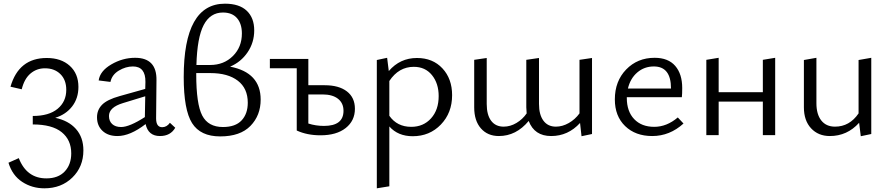

<svg xmlns="http://www.w3.org/2000/svg" viewBox="-20 -734 4830 1043"><path d="M280 -94Q352 -79 392.5 -33.5Q433 12 433 83Q433 172 373 230.5Q313 289 221 289Q154 289 100.5 254Q47 219 26 150L82 125Q125 235 232 235Q296 235 331.5 197.5Q367 160 367 99Q367 26 315 -16Q263 -58 158 -58V-104Q246 -104 293 -143Q340 -182 340 -246Q340 -300 308 -331.5Q276 -363 224 -363Q179 -363 145.5 -334.5Q112 -306 98 -249L37 -263Q82 -419 234 -419Q312 -419 359 -376.5Q406 -334 406 -262Q406 -200 372 -156Q338 -112 280 -94Z M903 -67 932 -40Q906 5 849 5Q785 5 771 -60Q687 5 618 5Q567 5 537 -23Q507 -51 507 -97Q507 -137 534.5 -165Q562 -193 630 -212L769 -251L770 -289Q771 -373 702 -373Q663 -373 625.5 -350.5Q588 -328 580 -289L516 -297Q523 -348 584.5 -384Q646 -420 714 -420Q832 -420 830 -298L828 -91Q828 -43 861 -43Q886 -43 903 -67ZM572 -104Q572 -76 589.5 -60Q607 -44 638 -44Q683 -44 767 -98V-101L769 -211L648 -174Q572 -151 572 -104Z M1230 -372Q1396 -340 1396 -193Q1396 -107 1340.5 -50Q1285 7 1176 7Q1069 7 1023.5 -65Q978 -137 978 -315Q978 -714 1202 -714Q1280 -714 1320.5 -675.5Q1361 -637 1361 -569Q1361 -503 1325 -450Q1289 -397 1230 -372ZM1191 -666Q1122 -666 1086.5 -598Q1051 -530 1047 -381H1122Q1196 -381 1245 -429.5Q1294 -478 1294 -552Q1294 -605 1267.5 -635.5Q1241 -666 1191 -666ZM1191 -44Q1259 -44 1292.5 -80Q1326 -116 1326 -176Q1326 -254 1272 -295.5Q1218 -337 1123 -337H1046V-331Q1046 -169 1078.5 -106.5Q1111 -44 1191 -44Z M1744 -271Q1821 -271 1864.5 -237.5Q1908 -204 1908 -143Q1908 -78 1858 -38.5Q1808 1 1721 1Q1648 1 1592 -25V-363H1446V-414H1655V-271ZM1740 -50Q1846 -50 1846 -132Q1846 -174 1816 -197.5Q1786 -221 1732 -221H1655V-63Q1695 -50 1740 -50Z M2245 -419Q2331 -419 2383.5 -362.5Q2436 -306 2436 -217Q2436 -121 2375 -57.5Q2314 6 2222 6Q2142 6 2095 -47V278L2027 289V-408L2083 -420L2092 -348Q2153 -419 2245 -419ZM2214 -45Q2280 -45 2321.5 -91Q2363 -137 2363 -212Q2363 -281 2326.5 -326Q2290 -371 2228 -371Q2146 -371 2095 -294V-105Q2137 -45 2214 -45Z M3128 -409 3196 -419V-6L3139 6L3131 -66Q3066 5 2974 5Q2883 5 2852 -77Q2784 5 2690 5Q2629 5 2592.5 -36.5Q2556 -78 2556 -151V-409L2624 -419V-169Q2624 -110 2648 -78Q2672 -46 2716 -46Q2752 -46 2785.5 -66Q2819 -86 2841 -118Q2839 -140 2839 -151V-409L2908 -419V-169Q2908 -111 2932 -78.5Q2956 -46 3000 -46Q3035 -46 3069.5 -65.5Q3104 -85 3128 -118Z M3662 -96 3693 -63Q3618 5 3523 5Q3432 5 3376 -49Q3320 -103 3320 -194Q3320 -293 3381.5 -356.5Q3443 -420 3536 -420Q3610 -420 3648 -376Q3686 -332 3686 -256Q3686 -222 3684 -206H3385V-202Q3385 -129 3425 -87Q3465 -45 3534 -45Q3602 -45 3662 -96ZM3532 -373Q3480 -373 3442 -340.5Q3404 -308 3391 -253H3625V-254Q3625 -373 3532 -373Z M4124 -409 4191 -420V0H4124V-182H3884V0H3817V-409L3884 -420V-233H4124Z M4644 -408 4713 -420V-6L4656 6L4647 -67Q4582 5 4488 5Q4425 5 4386 -37Q4347 -79 4347 -151V-408L4415 -420V-173Q4415 -113 4441.5 -79.5Q4468 -46 4516 -46Q4595 -46 4644 -118Z"/></svg>

Font: EauTestInfant
Style: Regular
Weight: 400
Designer: Christian Thalmann (Catharsis Fonts)
Version: Version 0.001;PS 000.001;hotconv 1.0.88;makeotf.lib2.5.64775